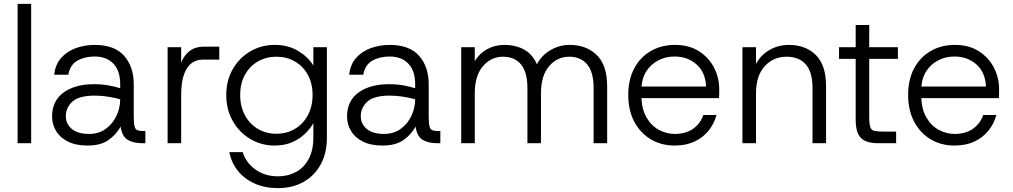

<svg xmlns="http://www.w3.org/2000/svg" viewBox="-20 -740 5233 992"><path d="M71 0V-720H141V0Z M433 12Q371 12 330 -9Q289 -30 269 -64.5Q249 -99 249 -137Q249 -219 308.5 -262Q368 -305 465 -305Q506 -305 542 -298.5Q578 -292 601 -284V-305Q601 -375 565.5 -411.5Q530 -448 469 -448Q417 -448 379.5 -426.5Q342 -405 333 -354H260Q266 -408 297 -442Q328 -476 373.5 -492Q419 -508 469 -508Q572 -508 621.5 -451.5Q671 -395 671 -305V-138Q671 -102 675.5 -86Q680 -70 691.5 -66.5Q703 -63 723 -63H731V0H716Q670 0 640.5 -17Q611 -34 603 -86Q581 -45 540.5 -16.5Q500 12 433 12ZM440 -48Q490 -48 526 -74Q562 -100 581.5 -141Q601 -182 601 -227Q577 -234 541.5 -240Q506 -246 470 -246Q388 -246 354 -215Q320 -184 320 -139Q320 -100 351 -74Q382 -48 440 -48Z M846 0V-496H916V-417Q932 -456 961 -477.5Q990 -499 1033 -499H1113V-432H1026Q996 -432 971 -414.5Q946 -397 931 -356.5Q916 -316 916 -247V0Z M1416 232Q1350 232 1297.5 209Q1245 186 1210.5 144.5Q1176 103 1165 46H1234Q1251 101 1300 136Q1349 171 1416 171Q1468 171 1509.5 148.5Q1551 126 1575 81Q1599 36 1599 -29V-104Q1583 -75 1555.5 -48.5Q1528 -22 1489 -5Q1450 12 1399 12Q1330 12 1273 -22Q1216 -56 1182.5 -115Q1149 -174 1149 -249Q1149 -324 1182.5 -382.5Q1216 -441 1273 -474.5Q1330 -508 1400 -508Q1469 -508 1521 -476.5Q1573 -445 1599 -401V-496H1669V-29Q1669 51 1637 109.5Q1605 168 1548 200Q1491 232 1416 232ZM1408 -49Q1461 -49 1503.5 -74Q1546 -99 1570.5 -144.5Q1595 -190 1595 -249Q1595 -309 1570.5 -353.5Q1546 -398 1503.5 -422.5Q1461 -447 1408 -447Q1355 -447 1312.5 -422.5Q1270 -398 1245.5 -353.5Q1221 -309 1221 -249Q1221 -190 1245.5 -144.5Q1270 -99 1312.5 -74Q1355 -49 1408 -49Z M1957 12Q1895 12 1854 -9Q1813 -30 1793 -64.5Q1773 -99 1773 -137Q1773 -219 1832.5 -262Q1892 -305 1989 -305Q2030 -305 2066 -298.5Q2102 -292 2125 -284V-305Q2125 -375 2089.5 -411.5Q2054 -448 1993 -448Q1941 -448 1903.5 -426.5Q1866 -405 1857 -354H1784Q1790 -408 1821 -442Q1852 -476 1897.5 -492Q1943 -508 1993 -508Q2096 -508 2145.5 -451.5Q2195 -395 2195 -305V-138Q2195 -102 2199.5 -86Q2204 -70 2215.5 -66.5Q2227 -63 2247 -63H2255V0H2240Q2194 0 2164.5 -17Q2135 -34 2127 -86Q2105 -45 2064.5 -16.5Q2024 12 1957 12ZM1964 -48Q2014 -48 2050 -74Q2086 -100 2105.5 -141Q2125 -182 2125 -227Q2101 -234 2065.5 -240Q2030 -246 1994 -246Q1912 -246 1878 -215Q1844 -184 1844 -139Q1844 -100 1875 -74Q1906 -48 1964 -48Z M2363 0V-496H2433V-424Q2457 -464 2497 -486Q2537 -508 2586 -508Q2645 -508 2688.5 -483.5Q2732 -459 2754 -408Q2779 -455 2825 -481.5Q2871 -508 2923 -508Q3009 -508 3063 -456Q3117 -404 3117 -293V0H3047V-285Q3047 -367 3014 -407Q2981 -447 2921 -447Q2859 -447 2817 -398Q2775 -349 2775 -257V0H2705V-285Q2705 -367 2672 -407Q2639 -447 2579 -447Q2517 -447 2475 -398Q2433 -349 2433 -257V0Z M3466 12Q3396 12 3342 -20.5Q3288 -53 3257 -111.5Q3226 -170 3226 -249Q3226 -328 3256.5 -386Q3287 -444 3342 -476Q3397 -508 3468 -508Q3540 -508 3591 -475.5Q3642 -443 3669 -391Q3696 -339 3696 -279Q3696 -269 3696 -258Q3696 -247 3695 -233H3280V-293H3628Q3625 -366 3579 -407Q3533 -448 3465 -448Q3420 -448 3381 -428Q3342 -408 3318 -369.5Q3294 -331 3294 -274V-247Q3294 -180 3319 -135.5Q3344 -91 3383.5 -69.5Q3423 -48 3466 -48Q3522 -48 3560 -74Q3598 -100 3614 -146H3682Q3670 -101 3641 -65Q3612 -29 3568 -8.5Q3524 12 3466 12Z M3816 0V-496H3886V-410Q3911 -456 3956 -482Q4001 -508 4056 -508Q4142 -508 4195 -456Q4248 -404 4248 -293V0H4178V-285Q4178 -367 4143.5 -407Q4109 -447 4044 -447Q3976 -447 3931 -398Q3886 -349 3886 -257V0Z M4519 0Q4481 0 4454.5 -10Q4428 -20 4414.5 -46.5Q4401 -73 4401 -122V-436H4315V-496H4401V-611H4471V-496H4619V-436H4471V-135Q4471 -99 4476.5 -83Q4482 -67 4498.5 -63.5Q4515 -60 4549 -60H4610V0Z M4912 12Q4842 12 4788 -20.5Q4734 -53 4703 -111.5Q4672 -170 4672 -249Q4672 -328 4702.5 -386Q4733 -444 4788 -476Q4843 -508 4914 -508Q4986 -508 5037 -475.5Q5088 -443 5115 -391Q5142 -339 5142 -279Q5142 -269 5142 -258Q5142 -247 5141 -233H4726V-293H5074Q5071 -366 5025 -407Q4979 -448 4911 -448Q4866 -448 4827 -428Q4788 -408 4764 -369.5Q4740 -331 4740 -274V-247Q4740 -180 4765 -135.5Q4790 -91 4829.5 -69.5Q4869 -48 4912 -48Q4968 -48 5006 -74Q5044 -100 5060 -146H5128Q5116 -101 5087 -65Q5058 -29 5014 -8.5Q4970 12 4912 12Z"/></svg>

Font: Host Grotesk Light
Style: Regular
Weight: 300
Designer: Doukan Karapınar
Foundry: Element Type
Version: Version 1.003